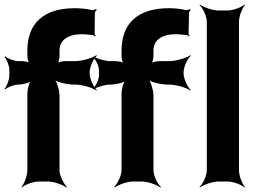

<svg xmlns="http://www.w3.org/2000/svg" viewBox="-29 -796 1139 842"><path d="M332 -646C350 -645 364 -644 378 -642C382 -642 386 -638 387 -636L391 -639C390 -641 386 -644 386 -647L387 -739C387 -743 392 -751 396 -753L392 -756C388 -754 380 -751 374 -752C352 -757 326 -760 298 -760C164 -760 91 -695 91 -574V-551C91 -540 95 -521 101 -515L104 -518C98 -524 79 -528 68 -528H52C33 -528 4 -539 -6 -549L-9 -546C1 -536 12 -507 12 -489V-465C12 -446 1 -417 -9 -407L-6 -404C4 -414 33 -425 52 -425C70 -425 102 -433 112 -443L109 -446C99 -436 91 -404 91 -386V-50C91 -26 77 11 65 24L67 26C80 14 117 0 141 0H182C206 0 246 14 262 26L265 24C250 11 232 -26 232 -50V-375C232 -399 221 -439 208 -451L206 -449C218 -436 265 -425 295 -425H301C331 -425 378 -411 394 -399L396 -401C381 -414 364 -451 364 -475V-478C364 -502 381 -539 396 -552L394 -554C378 -542 331 -528 301 -528H261C247 -528 225 -524 219 -518L222 -515C228 -521 232 -540 232 -551V-574C232 -622 271 -646 332 -646ZM744 -646C762 -645 777 -644 791 -642C795 -642 799 -638 800 -636L803 -639C802 -641 798 -644 798 -647L800 -739C800 -743 804 -751 808 -753L804 -756C800 -754 792 -751 786 -752C764 -757 739 -760 711 -760C577 -760 504 -695 504 -574V-551C504 -540 508 -521 514 -515L516 -518C510 -524 489 -528 475 -528H455C431 -528 394 -539 382 -549L378 -546C390 -536 405 -507 405 -489V-465C405 -446 390 -417 378 -407L382 -404C394 -414 431 -425 455 -425C477 -425 514 -433 524 -443L522 -446C512 -436 504 -404 504 -386V-50C504 -26 486 11 471 24L474 26C490 14 530 0 554 0H594C618 0 658 14 674 26L677 24C662 11 644 -26 644 -50V-375C644 -399 633 -439 620 -451L618 -449C630 -436 677 -425 707 -425H713C743 -425 790 -411 806 -399L808 -401C793 -414 776 -451 776 -475V-478C776 -502 793 -539 808 -552L806 -554C790 -542 743 -528 713 -528H673C659 -528 638 -524 632 -518L634 -515C640 -521 644 -540 644 -551V-574C644 -622 683 -646 744 -646ZM1019 -50V-700C1019 -724 1033 -761 1045 -774L1043 -776C1030 -764 993 -750 969 -750H928C904 -750 864 -764 848 -776L846 -774C861 -761 878 -724 878 -700V-50C878 -26 861 11 846 24L848 26C864 14 904 0 928 0H969C993 0 1030 14 1043 26L1045 24C1033 11 1019 -26 1019 -50Z"/></svg>

Font: Asimov
Style: EdgeWide
Weight: 500
Designer: Google
Version: Version 2.000980: 2014